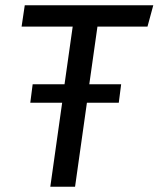

<svg xmlns="http://www.w3.org/2000/svg" viewBox="-20 -709 602 729"><path d="M350 -608 319 -389H440L431 -319H310L265 0H171L216 -319H95L104 -389H225L256 -608H62L74 -689H562L540 -608Z"/></svg>

Font: FiraGO
Style: Italic
Weight: 400
Italic angle: -8°
Designer: bBox Type GmbH
Foundry: bBox Type GmbH
Version: Version 1.001